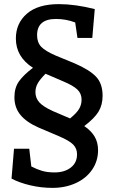

<svg xmlns="http://www.w3.org/2000/svg" viewBox="-20 -750 553 932"><path d="M456 -21Q456 32 427 74Q398 116 347.5 139Q297 162 235 162Q179 162 126.5 149.5Q74 137 36 117L48 -28H122L132 58Q159 72 184.5 79.5Q210 87 245 87Q293 87 323.5 63.5Q354 40 354 -1Q354 -29 335.5 -48Q317 -67 268 -88L167 -131Q108 -157 79 -192.5Q50 -228 50 -278Q50 -324 72 -355Q94 -386 140 -421Q57 -474 57 -563Q57 -637 110.5 -683.5Q164 -730 266 -730Q344 -730 440 -706L428 -566H356L345 -641Q300 -658 252 -658Q160 -658 160 -579Q160 -544 180 -523Q200 -502 251 -480L341 -443Q413 -412 445.5 -378.5Q478 -345 478 -285Q478 -241 458.5 -208.5Q439 -176 389 -138Q422 -116 439 -87.5Q456 -59 456 -21ZM318 -176 320 -175Q352 -201 364 -221.5Q376 -242 376 -266Q376 -296 355.5 -315.5Q335 -335 287 -355L201 -392Q175 -366 163.5 -346Q152 -326 152 -303Q152 -274 171 -253Q190 -232 236 -211Z"/></svg>

Font: Enriqueta Medium
Style: Regular
Weight: 500
Designer: Viviana Monsalve, Gustavo Ibarra
Foundry: 72Puntos
Version: Version 2.000